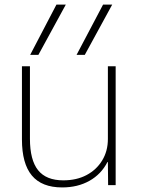

<svg xmlns="http://www.w3.org/2000/svg" viewBox="-20 -810 621 840"><path d="M351 -570H315L431 -790H471ZM148 -570H112L227 -790H268ZM252 10Q163 10 119.5 -42Q76 -94 76 -200V-520H111V-203Q111 -110 146.5 -65.5Q182 -21 257 -21Q315 -21 358.5 -44Q402 -67 427 -108Q452 -149 452 -202V-520H486V0H453L452 -101H450Q423 -48 371.5 -19Q320 10 252 10Z"/></svg>

Font: M PLUS 1 ExtraLight
Style: Regular
Weight: 250
Version: Version 1.001